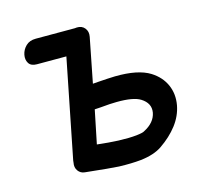

<svg xmlns="http://www.w3.org/2000/svg" viewBox="-104 -833 1008 952"><g transform="rotate(-15 400.0 -356.5)"><path d="M393 3Q457 5 506 0Q575 -8 616 -36Q670 -73 704.5 -118Q739 -163 749 -216Q759 -272 738 -319.5Q717 -367 668 -398Q607 -436 489 -434Q454 -433 399 -429L374 -427Q398 -550 419 -656Q424 -682 409.5 -700Q395 -718 369 -717Q364 -717 359 -716H158Q126 -716 107 -697.5Q88 -679 83 -654Q78 -629 89.5 -610.5Q101 -592 131 -592H282Q246 -412 181 -84Q180 -79 180 -74Q175 -50 187.5 -32.5Q200 -15 222 -13Q353 1 393 3ZM424 -122Q376 -124 315 -131L350 -302L382 -304Q433 -309 464 -309Q549 -310 585 -288Q632 -259 624 -212Q615 -163 559 -134Q551 -128 517 -124Q479 -120 424 -122Z"/></g></svg>

Font: Balsamiq Sans
Style: Bold Italic
Weight: 700
Italic angle: -12°
Designer: Michael Angeles
Foundry: Balsamiq SRL
Version: Version 1.020; ttfautohint (v1.8.4.7-5d5b);gftools[0.9.26]